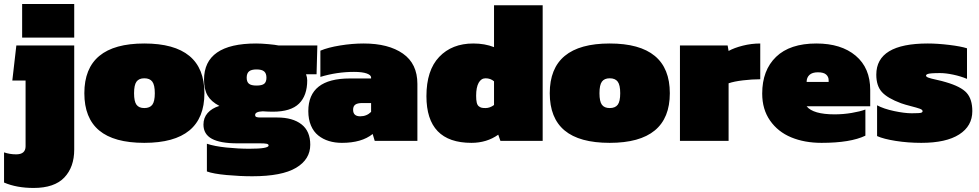

<svg xmlns="http://www.w3.org/2000/svg" viewBox="-26 -700 4866 954"><path d="M84 -513.2V-680.2H342.8V-513.2ZM141.1 233.9Q56.6 233.9 -5.9 207V57.1Q22.9 66.9 54.2 66.9Q101.1 66.9 101.1 26.9V-299.8H35.2L55.2 -474.1H342.8V43Q342.8 130.4 293.5 182.1Q244.1 233.9 141.1 233.9Z M690.9 9.8Q540.5 9.8 466.8 -51.8Q393.1 -113.3 393.1 -236.8Q393.1 -483.9 690.9 -483.9Q989.7 -483.9 989.7 -236.8Q989.7 9.8 690.9 9.8ZM690.9 -163.1Q718.3 -163.1 730.7 -179.4Q743.2 -195.8 743.2 -236.8Q743.2 -277.8 730.7 -294.4Q718.3 -311 690.9 -311Q664.6 -311 652.3 -294.4Q640.1 -277.8 640.1 -236.8Q640.1 -195.8 652.3 -179.4Q664.6 -163.1 690.9 -163.1Z M1227.5 175.8Q1166 175.8 1099.9 169.7Q1033.7 163.6 1002 151.9V14.2Q1039.6 26.9 1098.9 33Q1158.2 39.1 1212.9 39.1Q1308.6 39.1 1308.6 22.9Q1308.6 16.1 1298.3 14.2Q1288.1 12.2 1266.6 12.2H1152.8Q1068.4 12.2 1026.6 -10.5Q984.9 -33.2 984.9 -81.1Q984.9 -114.7 1005.6 -138.4Q1026.4 -162.1 1064 -173.8Q1023.4 -194.8 1005.6 -225.1Q987.8 -255.4 987.8 -304.2Q987.8 -483.9 1246.6 -483.9Q1272 -483.9 1307.1 -480.7Q1342.3 -477.5 1357.9 -474.1H1550.8L1546.9 -331.1H1494.6Q1500.5 -315.4 1500.5 -300.8Q1500.5 -225.1 1459.7 -185.1Q1418.9 -145 1329.6 -145Q1307.1 -145 1278.8 -147Q1241.7 -145 1241.7 -128.9Q1241.7 -121.1 1247.8 -118.7Q1253.9 -116.2 1267.6 -116.2H1351.6Q1428.2 -116.2 1471.9 -82.3Q1515.6 -48.3 1515.6 19Q1515.6 91.8 1445.1 133.8Q1374.5 175.8 1227.5 175.8ZM1248.5 -274.9Q1275.9 -274.9 1286.9 -283.9Q1297.9 -293 1297.9 -314Q1297.9 -335.4 1286.4 -345.2Q1274.9 -355 1248.5 -355Q1222.7 -355 1211.2 -345.2Q1199.7 -335.4 1199.7 -314Q1199.7 -293.5 1210.7 -284.2Q1221.7 -274.9 1248.5 -274.9Z M1672.9 9.8Q1637.7 9.8 1608.2 0.7Q1578.6 -8.3 1555.4 -26.9Q1532.2 -45.4 1519 -76.4Q1505.9 -107.4 1505.9 -147.9Q1505.9 -310.1 1711.9 -310.1H1817.9V-314.9Q1817.9 -327.1 1795.9 -335Q1773.9 -342.8 1732.9 -342.8Q1647.9 -342.8 1565.9 -317.9V-448.2Q1604 -464.4 1664.1 -474.1Q1724.1 -483.9 1780.8 -483.9Q1904.3 -483.9 1976.1 -433.6Q2047.9 -383.3 2047.9 -283.2V0H1835.9L1825.7 -34.2Q1771 9.8 1672.9 9.8ZM1763.7 -122.1Q1795.9 -122.1 1817.9 -144V-188H1773.9Q1750.5 -188 1739.5 -180.2Q1728.5 -172.4 1728.5 -154.8Q1728.5 -122.1 1763.7 -122.1Z M2316.4 9.8Q2092.8 9.8 2092.8 -222.2Q2092.8 -350.6 2156.2 -417.2Q2219.7 -483.9 2325.7 -483.9Q2382.8 -483.9 2428.7 -465.8V-673.8H2670.4V0H2460.4L2449.7 -30.8Q2392.6 9.8 2316.4 9.8ZM2386.7 -163.1Q2408.2 -163.1 2428.7 -178.2V-295.9Q2411.1 -311 2386.7 -311Q2364.7 -311 2352.3 -288.6Q2339.8 -266.1 2339.8 -224.1Q2339.8 -203.1 2342.8 -190.4Q2345.7 -177.7 2352.8 -172.1Q2359.9 -166.5 2366.9 -164.8Q2374 -163.1 2386.7 -163.1Z M3003.4 9.8Q2853 9.8 2779.3 -51.8Q2705.6 -113.3 2705.6 -236.8Q2705.6 -483.9 3003.4 -483.9Q3302.2 -483.9 3302.2 -236.8Q3302.2 9.8 3003.4 9.8ZM3003.4 -163.1Q3030.8 -163.1 3043.2 -179.4Q3055.7 -195.8 3055.7 -236.8Q3055.7 -277.8 3043.2 -294.4Q3030.8 -311 3003.4 -311Q2977.1 -311 2964.8 -294.4Q2952.6 -277.8 2952.6 -236.8Q2952.6 -195.8 2964.8 -179.4Q2977.1 -163.1 3003.4 -163.1Z M3352.5 0V-474.1H3589.4L3594.2 -446.8Q3622.1 -462.4 3664.8 -473.1Q3707.5 -483.9 3751.5 -483.9V-306.2Q3710.9 -306.2 3665.8 -300.8Q3620.6 -295.4 3594.2 -286.1V0Z M4056.2 9.8Q3971.2 9.8 3905.3 -17.6Q3839.4 -44.9 3800.3 -100.8Q3761.2 -156.7 3761.2 -234.9Q3761.2 -351.1 3830.1 -417.5Q3898.9 -483.9 4030.3 -483.9Q4153.8 -483.9 4225.8 -423.1Q4297.9 -362.3 4297.9 -252.9V-171.9H3981.9Q4014.2 -131.8 4121.1 -131.8Q4163.6 -131.8 4205.8 -138.9Q4248 -146 4273.9 -155.8V-25.9Q4199.7 9.8 4056.2 9.8ZM3981.9 -293H4091.3V-301.8Q4091.3 -318.4 4078.9 -329.6Q4066.4 -340.8 4038.1 -340.8Q4009.8 -340.8 3995.8 -327.6Q3981.9 -314.5 3981.9 -293Z M4551.8 9.8Q4485.4 9.8 4424.8 0.2Q4364.3 -9.3 4332 -23.9V-176.8Q4364.7 -159.2 4416.5 -148.2Q4468.3 -137.2 4503.9 -137.2Q4544.9 -137.2 4552.2 -140.1Q4558.1 -142.6 4558.1 -147.9Q4558.1 -154.8 4543.9 -159.9Q4529.8 -165 4500 -172.6Q4470.2 -180.2 4451.2 -187Q4383.8 -211.9 4356 -242.7Q4328.1 -273.4 4328.1 -329.1Q4328.1 -483.9 4584 -483.9Q4632.3 -483.9 4690.7 -476.8Q4749 -469.7 4778.8 -460V-308.1Q4747.1 -321.3 4710.2 -329.1Q4673.3 -336.9 4645 -336.9Q4593.3 -336.9 4582.5 -332Q4575.2 -329.1 4575.2 -324.2Q4575.2 -318.4 4587.4 -314Q4599.6 -309.6 4627.7 -303.5Q4655.8 -297.4 4672.9 -292Q4749 -270 4777.1 -238.5Q4805.2 -207 4805.2 -147.9Q4805.2 -73.7 4740 -32Q4674.8 9.8 4551.8 9.8Z"/></svg>

Font: Kanit Black
Style: Regular
Weight: 900
Designer: Katatrad Team
Foundry: CadsonDemak
Version: Version 1.000;PS 001.000;hotconv 1.0.88;makeotf.lib2.5.64775